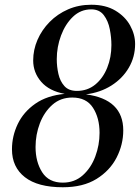

<svg xmlns="http://www.w3.org/2000/svg" viewBox="-20 -780 590 810"><path d="M30.5 -150Q30.5 -206 55 -257Q79.5 -308 129 -342.5Q178.5 -377 253 -384Q187.5 -396 153.8 -435Q120 -474 120 -525Q120 -570 138.2 -612Q156.5 -654 189.5 -687.5Q222.5 -721 267.2 -740.5Q312 -760 365 -760Q425.5 -760 466.8 -735.2Q508 -710.5 529 -672.5Q550 -634.5 550 -594.5Q550 -540 523.5 -494.5Q497 -449 450 -419.2Q403 -389.5 342.5 -382Q500 -361 500 -230Q500 -170 471.8 -115Q443.5 -60 387 -25Q330.5 10 245 10Q139.5 10 85 -32.5Q30.5 -75 30.5 -150ZM219.5 -530.5Q219.5 -498.5 226.5 -467.8Q233.5 -437 251.8 -416.8Q270 -396.5 304.5 -396.5Q349 -396.5 381.8 -423.2Q414.5 -450 432.2 -494Q450 -538 450 -590Q450 -622 443.2 -656.8Q436.5 -691.5 418 -716Q399.5 -740.5 365 -740.5Q320.5 -740.5 288 -709.5Q255.5 -678.5 237.5 -630.2Q219.5 -582 219.5 -530.5ZM130 -160Q130 -97 158 -53.2Q186 -9.5 245 -9.5Q294.5 -9.5 329.2 -40.5Q364 -71.5 382 -119.8Q400 -168 400 -219.5Q400 -282.5 372.2 -325.5Q344.5 -368.5 285 -368.5Q235.5 -368.5 201 -338Q166.5 -307.5 148.2 -259.8Q130 -212 130 -160Z"/></svg>

Font: Bodoni* 11pt
Style: Italic
Weight: 400
Italic angle: -13°
Version: Version 2.3